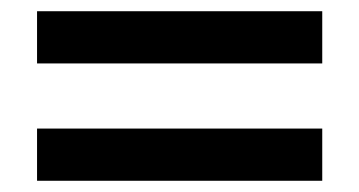

<svg xmlns="http://www.w3.org/2000/svg" viewBox="-20 -561 640 342"><path d="M46 -541H554V-448H46ZM46 -332H554V-239H46Z"/></svg>

Font: Coupeur_Texte
Style: Regular
Weight: 400
Designer: Léa Rolland
Version: Version 1.000;PS 001.000;hotconv 1.0.88;makeotf.lib2.5.64775